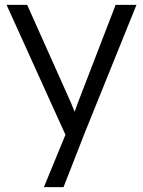

<svg xmlns="http://www.w3.org/2000/svg" viewBox="-20 -542 589 792"><path d="M161 230 250 14 7 -522H92L271 -122Q275 -113 279 -102.5Q283 -92 288 -81Q291 -90 294 -98Q297 -106 300 -115L457 -522H543L332 0L242 230Z"/></svg>

Font: Lexend Light
Style: Regular
Weight: 300
Designer: Bonnie Shaver-Troup, Thomas Jockin
Foundry: Lexend
Version: Version 1.007; ttfautohint (v1.8.3)